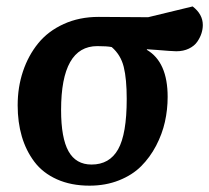

<svg xmlns="http://www.w3.org/2000/svg" viewBox="-20 -566 654 600"><path d="M582 -545.9Q613.8 -521.5 613.8 -487.8Q613.8 -475.1 609.6 -461.9Q605.5 -448.7 596.4 -435.5Q587.4 -422.4 570.3 -414.1Q553.2 -405.8 530.8 -405.8Q522.9 -405.8 507.3 -407Q491.7 -408.2 470.9 -409.9Q450.2 -411.6 439 -412.1V-410.2Q503.9 -372.1 503.9 -263.2Q503.9 -223.6 495.4 -185.3Q486.8 -147 467.8 -110.6Q448.7 -74.2 421.1 -46.6Q393.6 -19 351.8 -2.4Q310.1 14.2 259.8 14.2Q202.1 14.2 158 -5.6Q113.8 -25.4 87.4 -60.5Q61 -95.7 48.1 -139.9Q35.2 -184.1 35.2 -236.8Q35.2 -293.5 51.8 -343Q68.4 -392.6 99.4 -430.7Q130.4 -468.8 179.2 -491Q228 -513.2 288.1 -513.2L442.9 -512.2ZM376 -256.8Q376 -319.3 366.7 -356.9Q357.4 -394.5 329.1 -418.9Q314.5 -421.9 284.2 -421.9Q170.9 -421.9 170.9 -222.2Q170.9 -134.8 194.1 -93.3Q217.3 -51.8 266.1 -51.8Q322.3 -51.8 349.1 -99.4Q376 -147 376 -256.8Z"/></svg>

Font: Literata Book
Style: Bold Italic
Weight: 700
Italic angle: -3°
Designer: Latin by Veronika Burian and Jose Scaglione. Greek by Irene Vlachou. Cyrillic by Vera Evstafieva
Foundry: TypeTogether
Version: Version 1.003;PS 001.003;hotconv 1.0.88;makeotf.lib2.5.64775